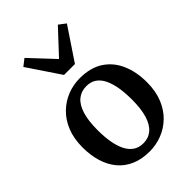

<svg xmlns="http://www.w3.org/2000/svg" viewBox="-255 -978 1096 1096"><g transform="rotate(-45 293.0 -430.0)"><path d="M31 -276.5Q31 -348 53 -402.2Q75 -456.5 113 -493.2Q151 -530 199 -548.8Q247 -567.5 298.5 -567.5Q385 -567.5 441.5 -530.5Q498 -493.5 526.2 -428.5Q554.5 -363.5 554.5 -280Q554.5 -208 532.2 -153.5Q510 -99 472 -62.5Q434 -26 386 -7.5Q338 11 286.5 11Q222 11 174 -10.2Q126 -31.5 94.2 -70Q62.5 -108.5 46.8 -161.2Q31 -214 31 -276.5ZM294 -47.5Q335.5 -47.5 364.5 -72Q393.5 -96.5 408.8 -146Q424 -195.5 424 -271Q424 -323.5 416.8 -367.2Q409.5 -411 394.2 -442.8Q379 -474.5 354.2 -491.8Q329.5 -509 293.5 -509Q251.5 -509 222 -484.8Q192.5 -460.5 177 -411Q161.5 -361.5 161.5 -285.5Q161.5 -232.5 169 -189Q176.5 -145.5 192.2 -113.8Q208 -82 233 -64.8Q258 -47.5 294 -47.5ZM249 -644 117 -840.5 158 -872.5 293 -728.5 427 -872 468.5 -840.5 337 -644Z"/></g></svg>

Font: Merriweather 24pt SemiBold
Style: Regular
Weight: 600
Designer: Eben Sorkin
Foundry: Eben Sorkin
Version: Version 2.100